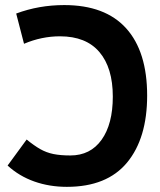

<svg xmlns="http://www.w3.org/2000/svg" viewBox="-20 -723 626 753"><path d="M242.2 9.8Q173.8 9.8 114.5 -11.2Q55.2 -32.2 9.8 -73.7L84.5 -175.8Q113.8 -151.9 137.9 -138.2Q162.1 -124.5 189.7 -118.9Q217.3 -113.3 255.9 -113.3Q334.5 -113.3 378.4 -174.8Q422.4 -236.3 422.4 -344.2Q422.4 -457 369.9 -518.8Q317.4 -580.6 215.3 -580.6Q143.1 -580.6 74.2 -551.3L43.5 -669.9Q132.3 -703.1 231.9 -703.1Q392.6 -703.1 474.9 -611.8Q557.1 -520.5 557.1 -348.1Q557.1 -180.7 478.3 -85.4Q399.4 9.8 242.2 9.8Z"/></svg>

Font: Cascadia Mono
Style: Regular
Weight: 400
Monospace: yes
Designer: Aaron Bell
Foundry: Saja Typeworks
Version: Version 2102.003